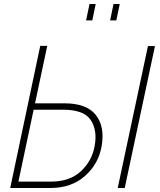

<svg xmlns="http://www.w3.org/2000/svg" viewBox="-20 -939 801 959"><path d="M410 -837 427 -919H458L441 -837ZM530 -837 547 -919H578L561 -837ZM31 0 181 -710H216L155 -423H301Q412 -423 458 -365.5Q504 -308 488 -211Q473 -121 405 -60.5Q337 0 232 0ZM719 -709H754L603 0H568ZM72 -32H235Q329 -32 384.5 -84Q440 -136 453 -211Q467 -290 432.5 -340.5Q398 -391 295 -391H148Z"/></svg>

Font: Raleway-v4020 ExtraLight
Style: Italic
Weight: 275
Italic angle: -12°
Designer: Matt McInerney, Pablo Impallari, Rodrigo Fuenzalida
Foundry: Matt McInerney, Pablo Impallari, Rodrigo Fuenzalida
Version: Version 4.020;PS 004.020;hotconv 1.0.88;makeotf.lib2.5.64775